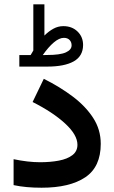

<svg xmlns="http://www.w3.org/2000/svg" viewBox="-20 -878 534 897"><path d="M123 -620.6Q126.5 -626 129.6 -631.6Q132.8 -637.2 135.7 -642.1V-857.9H187.5V-711.9Q207.5 -731.9 229.5 -743.9Q251.5 -755.9 275.9 -755.9Q316.4 -755.9 342.3 -730.7Q368.2 -705.6 368.2 -667.5Q367.7 -615.7 324.5 -591.3Q281.2 -566.9 200.7 -566.9H70.3V-620.6ZM200.2 -621.1Q261.2 -621.1 287.8 -633.3Q314.5 -645.5 314.5 -666Q314.5 -681.6 304.9 -691.4Q295.4 -701.2 278.3 -701.2Q256.8 -701.2 231.4 -679.7Q206.1 -658.2 179.7 -620.6ZM167 -120.1Q215.8 -120.1 255.4 -127.7Q294.9 -135.3 318.4 -153.3Q341.8 -171.4 341.8 -201.7Q341.8 -248 284.2 -301Q226.6 -354 132.3 -401.4L184.6 -509.8Q259.3 -472.7 319.6 -427.2Q379.9 -381.8 415.3 -327.1Q450.7 -272.5 450.7 -206.1Q450.7 -98.1 378.2 -49.6Q305.7 -1 174.3 -1Q137.7 -1 105.5 -3.9Q73.2 -6.8 43.5 -13.2V-134.3Q111.3 -120.1 167 -120.1Z"/></svg>

Font: Vazirmatn UI FD SemiBold
Style: Regular
Weight: 600
Designer: Saber Rastikerdar
Foundry: Saber Rastikerdar
Version: Version 33.003